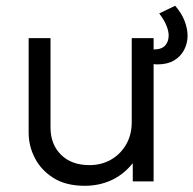

<svg xmlns="http://www.w3.org/2000/svg" viewBox="-20 -614 655 650"><path d="M267 15Q203 15 161 -11.5Q119 -38 98 -79Q77 -120 77 -164V-485H151V-182.5Q151 -125.5 186.5 -90.2Q222 -55 283 -55Q323 -55 355.2 -73.2Q387.5 -91.5 406.8 -124.5Q426 -157.5 426 -201V-485H500V0H429.5V-61.5Q397.5 -22 356.2 -3.5Q315 15 267 15ZM513 -396Q504 -396 494.5 -397.8Q485 -399.5 474 -402V-450.5Q490 -446.5 500 -446.5Q527 -446.5 539 -459.8Q551 -473 551 -494Q551 -509 543.2 -528Q535.5 -547 519 -568.5L573 -594.5Q594.5 -570 604.8 -543.5Q615 -517 615 -493Q615 -467 603.2 -444.8Q591.5 -422.5 569 -409.2Q546.5 -396 513 -396Z"/></svg>

Font: Geologica Cursive ExtraLight
Style: Regular
Weight: 250
Designer: Sindre Bremnes, Frode Helland
Foundry: Monokrom Skriftforlag AS
Version: Version 1.010;gftools[0.9.28]